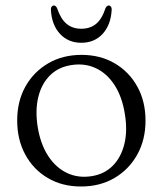

<svg xmlns="http://www.w3.org/2000/svg" viewBox="-20 -667 592 698"><path d="M276.5 -467.5Q344.5 -467.5 397 -436.8Q449.5 -406 479.2 -352.2Q509 -298.5 509 -228.5Q509 -159 479 -105Q449 -51 396.2 -20Q343.5 11 274.5 11Q206 11 153.8 -19.8Q101.5 -50.5 72 -104.8Q42.5 -159 42.5 -229Q42.5 -298.5 72.2 -352Q102 -405.5 154.8 -436.5Q207.5 -467.5 276.5 -467.5ZM312.5 -26.5Q359 -33.5 389.5 -64Q420 -94.5 432 -143Q444 -191.5 434 -252Q424 -315.5 396.2 -358Q368.5 -400.5 328.2 -419.2Q288 -438 240 -430.5Q192.5 -423.5 161.8 -393Q131 -362.5 119.2 -314.2Q107.5 -266 117 -205.5Q127.5 -142 155.5 -99.5Q183.5 -57 224 -38Q264.5 -19 312.5 -26.5ZM275.5 -562.5Q307.5 -562.5 329 -580Q350.5 -597.5 363 -636Q367.5 -647 375.5 -647Q380 -647 383.2 -642.8Q386.5 -638.5 386 -631Q383 -576.5 353.2 -544Q323.5 -511.5 275.5 -511.5Q228 -511.5 198 -544Q168 -576.5 165 -631Q164.5 -638.5 167.8 -642.8Q171 -647 176 -647Q183.5 -647 188 -636Q201 -597.5 222.5 -580Q244 -562.5 275.5 -562.5Z"/></svg>

Font: Fraunces 48pt Soft Wonky Light
Style: Regular
Weight: 300
Version: Version 1.000;[b76b70a41]